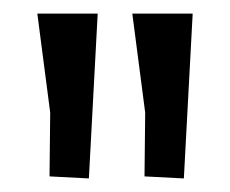

<svg xmlns="http://www.w3.org/2000/svg" viewBox="-20 -776 339 283"><path d="M35 -756H124L111 -513L53 -516L54 -610ZM175 -756H264L251 -513L193 -516L194 -610Z"/></svg>

Font: Andada
Style: Regular
Weight: 400
Designer: Carolina Giovagnoli
Foundry: Carolina Giovagnoli
Version: Version 1.003